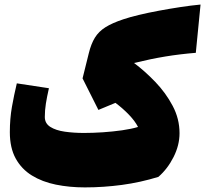

<svg xmlns="http://www.w3.org/2000/svg" viewBox="-20 -815 905 847"><path d="M864.7 -794.9 843.8 -582Q772.9 -576.2 709.2 -565.7Q645.5 -555.2 571.3 -537.1Q619.1 -501.5 665.3 -453.4Q711.4 -405.3 741.7 -348.1Q772 -291 772 -227.5Q772 -174.3 745.6 -122.1Q719.2 -69.8 678.7 -34.7Q599.6 -10.3 518.1 0.7Q436.5 11.7 354.5 11.7Q286.6 11.7 226.6 -0.5Q166.5 -12.7 120.8 -40.8Q75.2 -68.8 49.3 -115.7Q23.4 -162.6 23.4 -231.9Q23.4 -291.5 32.7 -344Q42 -396.5 54.2 -447.3L195.8 -425.8Q187 -387.2 182.4 -357.9Q177.7 -328.6 177.7 -298.8Q177.7 -270.5 202.1 -255.1Q226.6 -239.7 265.9 -234.1Q305.2 -228.5 350.1 -228.5Q389.2 -228.5 433.3 -231.4Q477.5 -234.4 518.6 -240.2Q559.6 -246.1 588.9 -254.9Q575.7 -280.8 549.1 -308.6Q522.5 -336.4 489.3 -361.3L414.1 -330.1L344.2 -469.2L371.6 -579.6Q381.8 -621.6 398.7 -648.9Q415.5 -676.3 445.6 -695.1Q475.6 -713.9 524.4 -730Q551.8 -739.3 592.3 -749Q632.8 -758.8 680.2 -767.6Q727.5 -776.4 775.4 -783.7Q823.2 -791 864.7 -794.9Z"/></svg>

Font: Pinar DS1 Black
Style: Regular
Weight: 900
Designer: Amin Abedi
Version: Version 3.000